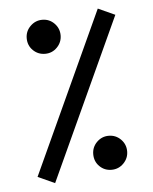

<svg xmlns="http://www.w3.org/2000/svg" viewBox="-49 -691 590 741"><g transform="rotate(-5 245.5 -320.5)"><path d="M357.4 -649.4 422.9 -619.6 134.8 7.3 69.3 -22.5ZM74.2 -559.1Q74.2 -586.4 93.8 -605.7Q113.3 -625 140.1 -625Q167.5 -625 186.5 -605.7Q205.6 -586.4 205.6 -559.1Q205.6 -532.2 186.5 -512.7Q167.5 -493.2 140.1 -493.2Q112.8 -493.2 93.5 -512Q74.2 -530.8 74.2 -559.1ZM291 -90.8Q291 -118.2 310.3 -137.5Q329.6 -156.7 356.4 -156.7Q383.8 -156.7 403.1 -137.5Q422.4 -118.2 422.4 -90.8Q422.4 -64 403.1 -44.4Q383.8 -24.9 356.4 -24.9Q329.1 -24.9 310.1 -43.7Q291 -62.5 291 -90.8Z"/></g></svg>

Font: Vazirmatn RD UI FD
Style: Regular
Weight: 400
Designer: Saber Rastikerdar
Foundry: Saber Rastikerdar
Version: Version 33.003